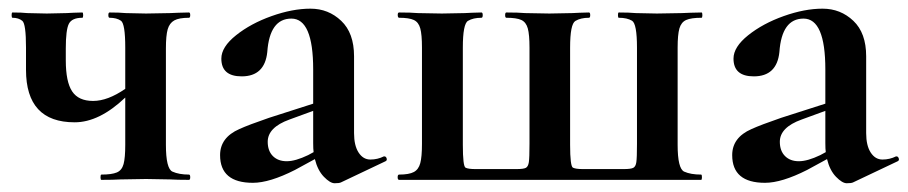

<svg xmlns="http://www.w3.org/2000/svg" viewBox="-20 -415 2094 443"><path d="M269 -210V-305.2Q269 -360.4 259 -367.2Q249 -374 232.9 -374Q230 -374 230 -380.1Q230 -386.2 232.9 -386.2Q255.9 -386.2 270 -384.8L316.9 -383.8L373 -384.8Q389.2 -385.7 416 -386.2Q418.9 -386.2 418.9 -380.1Q418.9 -374 416 -374Q393.1 -374 382.1 -367.9Q371.1 -361.8 366.9 -347.4Q362.8 -333 362.8 -303.2V-81.1Q362.8 -25.9 377.9 -19Q393.1 -12.2 416 -12.2Q418.9 -12.2 418.9 -6.1Q418.9 0 416 0Q388.2 0 373 -1L316.9 -2L257.8 -1Q241.7 0 213.9 0Q211.9 0 211.9 -6.1Q211.9 -12.2 213.9 -12.2Q237.8 -12.2 249.5 -17.1Q261.2 -22 265.1 -36.4Q269 -50.8 269 -81.1V-189.9Q209 -132.8 152.3 -132.8Q40 -132.8 40 -253.9V-305.2Q40 -359.9 31.5 -366.9Q22.9 -374 8.8 -374Q6.8 -374 6.8 -380.1Q6.8 -386.2 8.8 -386.2Q30.8 -386.2 43 -384.8L87.9 -383.8L133.8 -384.8Q147 -385.7 169.9 -386.2Q171.9 -386.2 171.9 -380.1Q171.9 -374 169.9 -374Q146 -374 138.9 -360.1Q131.8 -346.2 131.8 -303.2V-275.9Q131.8 -226.1 146.5 -204.1Q161.1 -182.1 194.8 -182.1Q228.5 -182.1 269 -210Z M702.6 -85V-159.2L647.9 -139.2Q597.7 -121.1 597.7 -87.9Q597.7 -66.9 609.6 -54.9Q621.6 -43 641.6 -43Q661.6 -43 690.9 -57.1L703.6 -64Q702.6 -70.8 702.6 -85ZM702.6 -254.9Q702.6 -372.1 652.3 -372.1Q602.1 -372.1 596.7 -294.9Q590.8 -238.8 537.6 -238.8Q490.7 -238.8 490.7 -279.8Q490.7 -306.6 524.7 -333.7Q558.6 -360.8 606.7 -377.9Q654.8 -395 696.3 -395Q737.8 -395 767.3 -366.9Q796.9 -338.9 796.9 -285.2V-107.9Q796.9 -79.1 807.4 -63Q817.9 -46.9 834.5 -46.9Q851.1 -46.9 865.7 -54.2H866.7Q870.6 -54.2 872.1 -49.6Q873.5 -44.9 869.6 -43L766.6 5.9Q762.7 7.8 752.2 7.8Q741.7 7.8 727.3 -7.1Q712.9 -22 706.5 -47.9L660.6 -22.9Q602.1 6.8 563.5 6.8Q487.8 6.8 487.8 -57.1Q487.8 -97.7 532.2 -117.2Q553.7 -127 600.6 -143.1L702.6 -175.8Z M900.9 -12.2Q923.8 -12.2 934.8 -18.1Q945.8 -23.9 949.7 -38.6Q953.6 -53.2 953.6 -83V-305.2Q953.6 -335 949.7 -349.4Q945.8 -363.8 934.8 -368.9Q923.8 -374 900.9 -374Q897.9 -374 897.7 -380.1Q897.5 -386.2 900.9 -386.2Q928.7 -386.2 943.8 -384.8L999.5 -383.8L1052.7 -384.8Q1066.9 -385.7 1090.8 -386.2Q1093.8 -386.2 1093.8 -380.1Q1093.8 -374 1090.8 -374Q1071.8 -374 1059.8 -366.9Q1047.9 -359.9 1047.9 -305.2V-81.1Q1047.9 -31.2 1054.2 -28.1Q1060.5 -24.9 1076.7 -24.9H1171.9Q1188 -24.9 1193.4 -27.8Q1198.7 -30.8 1200.2 -40.8Q1201.7 -50.8 1201.7 -83V-305.2Q1201.7 -335 1197.8 -349.4Q1193.8 -363.8 1182.9 -368.9Q1171.9 -374 1148.4 -374Q1145.5 -374 1145.5 -380.1Q1145.5 -386.2 1148.4 -386.2Q1176.3 -386.2 1191.9 -384.8L1247.6 -383.8L1300.8 -384.8Q1314.9 -385.7 1338.9 -386.2Q1341.8 -386.2 1341.8 -380.1Q1341.8 -374 1338.9 -374Q1319.8 -374 1307.6 -366.7Q1295.4 -359.4 1295.4 -305.2V-81.1Q1295.4 -31.2 1302 -28.1Q1308.6 -24.9 1324.7 -24.9H1419.4Q1435.5 -24.9 1441.2 -27.8Q1446.8 -30.8 1448.2 -40.8Q1449.7 -50.8 1449.7 -83V-305.2Q1449.7 -360.4 1438.2 -367.2Q1426.8 -374 1407.7 -374Q1405.8 -374 1405.8 -380.1Q1405.8 -386.2 1407.7 -386.2Q1432.6 -386.2 1446.8 -384.8L1495.6 -383.8L1553.7 -384.8Q1569.8 -385.7 1598.6 -386.2Q1600.6 -386.2 1600.6 -380.1Q1600.6 -374 1598.6 -374Q1574.7 -374 1563.2 -368.9Q1551.8 -363.8 1547.6 -349.4Q1543.5 -335 1543.5 -305.2V-81.1Q1543.5 -25.9 1558.6 -19Q1573.7 -12.2 1597.7 -12.2Q1599.6 -12.2 1599.6 -6.1Q1599.6 0 1597.7 0H900.9Q897.5 0 897.5 -6.1Q897.5 -12.2 900.9 -12.2Z M1884.3 -85V-159.2L1829.6 -139.2Q1779.3 -121.1 1779.3 -87.9Q1779.3 -66.9 1791.3 -54.9Q1803.2 -43 1823.2 -43Q1843.3 -43 1872.6 -57.1L1885.3 -64Q1884.3 -70.8 1884.3 -85ZM1884.3 -254.9Q1884.3 -372.1 1834 -372.1Q1783.7 -372.1 1778.3 -294.9Q1772.5 -238.8 1719.2 -238.8Q1672.4 -238.8 1672.4 -279.8Q1672.4 -306.6 1706.3 -333.7Q1740.2 -360.8 1788.3 -377.9Q1836.4 -395 1877.9 -395Q1919.4 -395 1949 -366.9Q1978.5 -338.9 1978.5 -285.2V-107.9Q1978.5 -79.1 1989 -63Q1999.5 -46.9 2016.1 -46.9Q2032.7 -46.9 2047.4 -54.2H2048.3Q2052.2 -54.2 2053.7 -49.6Q2055.2 -44.9 2051.3 -43L1948.2 5.9Q1944.3 7.8 1933.8 7.8Q1923.3 7.8 1908.9 -7.1Q1894.5 -22 1888.2 -47.9L1842.3 -22.9Q1783.7 6.8 1745.1 6.8Q1669.4 6.8 1669.4 -57.1Q1669.4 -97.7 1713.9 -117.2Q1735.4 -127 1782.2 -143.1L1884.3 -175.8Z"/></svg>

Font: Cormorant-Bold
Style: Bold
Weight: 700
Designer: Christian Thalmann (Catharsis Fonts)
Version: Version 3.000